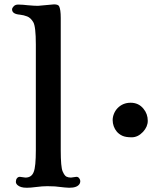

<svg xmlns="http://www.w3.org/2000/svg" viewBox="-20 -865 727 892"><path d="M526.4 -362.8Q550.8 -387.7 586.9 -387.7Q624 -387.7 646.5 -359.9Q666.5 -335.9 666.5 -303.7Q666.5 -276.4 644.5 -252.4Q620.6 -227.1 592 -227.1Q563.5 -227.1 548.1 -234.4Q532.7 -241.7 522.9 -253.2Q513.2 -264.6 508.3 -278.6Q503.4 -292.5 503.4 -307.1Q503.4 -321.8 509.5 -336.7Q515.6 -351.6 526.4 -362.8ZM309.6 -40 335 -43.5Q343.3 -43.5 348.1 -36.6Q353 -29.8 353 -23.9Q353 -18.1 350.8 -12.9Q348.6 -7.8 343.3 -3.4Q325.7 11.2 280.3 5.9L234.9 1Q223.1 0 200 0Q176.8 0 148.9 3.7Q121.1 7.3 105 7.3Q88.9 7.3 78.9 4.2Q68.8 1 63.5 -3.4Q53.7 -10.7 53.7 -20.5Q53.7 -30.3 58.8 -36.9Q64 -43.5 72.3 -43.5L98.1 -40Q127 -40 136.7 -66.4Q146.5 -90.8 146.5 -167V-658.2Q146.5 -742.2 134.5 -762.2Q122.6 -782.2 106.4 -788.6Q90.3 -794.9 72.3 -796.9Q36.1 -799.8 36.1 -821.3Q36.1 -828.1 43.7 -835.9Q51.3 -843.8 64.5 -843.8Q77.6 -843.8 87.4 -842.8L107.4 -840.8Q139.2 -837.9 156.2 -837.9L231 -844.7Q249.5 -844.7 254.4 -836.4Q262.2 -821.8 262.2 -781.2V-167Q262.2 -88.9 271 -68.8Q279.8 -48.8 288.6 -44.4Q297.4 -40 309.6 -40Z"/></svg>

Font: Stoke
Style: Regular
Weight: 400
Designer: Nicole Fally
Foundry: Nicole Fally
Version: Version 1.002